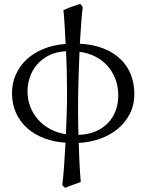

<svg xmlns="http://www.w3.org/2000/svg" viewBox="-20 -687 721 944"><path d="M372.6 -472.2Q441.4 -468.3 491.7 -447.5Q542 -426.8 575 -393.8Q607.9 -360.8 624 -318.4Q640.1 -275.9 640.6 -228.5Q641.1 -172.4 618.7 -128.2Q596.2 -84 558.1 -52.7Q520 -21.5 470.2 -4.2Q420.4 13.2 367.2 15.6Q367.7 37.6 368.7 64.9Q369.6 92.3 371.1 119.1Q372.6 146 374 169.7Q375.5 193.4 377 208Q358.4 214.8 339.1 221.4Q319.8 228 301.3 236.3Q295.9 233.4 293.5 230.5L286.1 222.7Q291.5 181.6 295.2 127Q298.8 72.3 302.2 14.6Q246.6 11.2 198.5 -6.8Q150.4 -24.9 115 -55.9Q79.6 -86.9 59.3 -130.6Q39.1 -174.3 39.1 -229Q39.1 -276.9 57.1 -318.8Q75.2 -360.8 109.1 -393.1Q143.1 -425.3 192.1 -445.8Q241.2 -466.3 302.7 -471.2Q301.8 -488.8 300.5 -511.2Q299.3 -533.7 298.1 -556.6Q296.9 -579.6 295.2 -600.8Q293.5 -622.1 292 -636.7Q313.5 -647.5 335 -654.8Q356.4 -662.1 374 -667.5Q377.9 -664.6 381.8 -659.4Q385.7 -654.3 386.7 -650.9Q384.3 -633.3 382.3 -611.8Q380.4 -590.3 378.9 -566.7Q377.4 -543 375.7 -518.8Q374 -494.6 372.6 -472.2ZM561.5 -216.3Q561.5 -262.2 546.9 -299.8Q532.2 -337.4 506.6 -365.2Q481 -393.1 446 -410.2Q411.1 -427.2 371.1 -432.1Q367.7 -359.9 365.7 -286.1Q363.8 -212.4 363.8 -140.6Q363.8 -110.4 364.5 -81.3Q365.2 -52.2 365.7 -23.9Q414.1 -25.4 450.7 -41.3Q487.3 -57.1 512 -83.5Q536.6 -109.9 549.1 -144Q561.5 -178.2 561.5 -216.3ZM304.7 -435.1Q254.9 -432.6 219 -413.8Q183.1 -395 159.9 -366.9Q136.7 -338.9 126 -304.7Q115.2 -270.5 115.2 -236.8Q115.2 -199.2 128.2 -164.3Q141.1 -129.4 165.3 -101.3Q189.5 -73.2 224.6 -53.7Q259.8 -34.2 304.2 -26.9Q306.6 -79.1 308.1 -132.3Q309.6 -185.5 309.6 -239.7Q309.6 -289.6 308.3 -338.4Q307.1 -387.2 304.7 -435.1Z"/></svg>

Font: Gentium Unicode
Style: Regular
Weight: 400
Version: Version 1.009